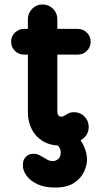

<svg xmlns="http://www.w3.org/2000/svg" viewBox="-20 -645 468 864"><path d="M252.8 10Q204.5 10 171.8 -10.4Q139 -30.8 122.2 -64.9Q105.5 -99 105.5 -138.2V-558.8Q105.5 -586.2 124.9 -605.6Q144.2 -625 171.8 -625Q199.2 -625 218.6 -605.6Q238 -586.2 238 -558.8V-146.8Q238 -134.5 241.8 -127.4Q245.5 -120.2 254.8 -120.2Q264 -120.2 271.6 -125.5Q279.2 -130.8 289.2 -135.5Q299.2 -140.2 313 -140.2Q340.8 -140.2 360 -120.9Q379.2 -101.5 379.2 -73.2Q379.2 -45.5 360.1 -26.9Q341 -8.2 312 0.9Q283 10 252.8 10ZM88.5 -399.2Q64.2 -399.2 47.1 -416.1Q30 -433 30 -457.2Q30 -481.2 47.1 -498.1Q64.2 -515 88.5 -515H329.5Q353.8 -515 370.9 -498.1Q388 -481.2 388 -457.2Q388 -433 370.9 -416.1Q353.8 -399.2 329.5 -399.2ZM227.5 199Q180 199 147.8 183.6Q115.5 168.2 99.1 145.1Q82.8 122 82.8 99.2Q82.8 73.5 96.8 60.2Q110.8 47 128.8 47Q146.2 47 157.4 53.1Q168.5 59.2 178.2 65Q187 70.5 196.2 75.2Q205.5 80 216 80Q231 80 242.1 70.6Q253.2 61.2 253.2 40Q253.2 24.2 243 13Q232.8 1.8 215.2 1.8Q197.5 1.8 186.5 -9.6Q175.5 -21 175.5 -36.2Q175.5 -53.2 187.8 -64.5Q200 -75.8 219.8 -75.8Q269.8 -75.8 303.6 -51.9Q337.5 -28 354.5 6.2Q371.5 40.5 371.5 73.2Q371.5 99.2 357.8 128.6Q344 158 312.5 178.5Q281 199 227.5 199Z"/></svg>

Font: National Park
Style: Regular
Weight: 400
Designer: Andrea Herstowski, Ben Hoepner
Version: Version 1.009